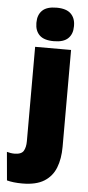

<svg xmlns="http://www.w3.org/2000/svg" viewBox="-99 -727 434 942"><g transform="rotate(5 118.0 -256.0)"><path d="M52.5 -81V-492.5H229.5V-81ZM141 -528Q92.5 -528 70.5 -549.8Q48.5 -571.5 48.5 -608.5V-612.5Q48.5 -649.5 70.5 -671.2Q92.5 -693 141 -693Q189 -693 211.2 -671.2Q233.5 -649.5 233.5 -612.5V-608.5Q233.5 -571 211.2 -549.5Q189 -528 141 -528ZM48 181Q25.5 181 6 178.8Q-13.5 176.5 -28 172.5L-40.5 33Q-31.5 35.5 -22.2 37Q-13 38.5 -3.5 38.5Q31 38.5 41.8 20.5Q52.5 2.5 52.5 -28V-103H229.5V-15.5Q229.5 43.5 212.2 87.5Q195 131.5 155.5 156.2Q116 181 48 181Z"/></g></svg>

Font: Anek Gujarati Medium ExtraBold
Style: Regular
Weight: 800
Version: Version 1.003